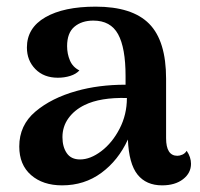

<svg xmlns="http://www.w3.org/2000/svg" viewBox="-20 -548 602 578"><path d="M555 -55Q555 -27 531 -8.5Q507 10 468 10Q420 10 394 -22.5Q368 -55 365 -128Q336 -65 285 -27.5Q234 10 167 10Q109 10 73.5 -21Q38 -52 38 -107Q38 -171 86.5 -212Q135 -253 210 -274Q277 -293 358 -293V-319Q358 -404 335.5 -445Q313 -486 261 -486Q226 -486 204 -467.5Q182 -449 182 -409Q182 -386 190.5 -366Q199 -346 219 -336Q209 -325 191.5 -319.5Q174 -314 154 -314Q112 -314 86.5 -340Q61 -366 61 -405Q61 -464 116.5 -496Q172 -528 268 -528Q378 -528 429 -476.5Q480 -425 480 -311V-132Q480 -79 514 -79Q521 -79 529 -82.5Q537 -86 542 -94Q555 -75 555 -55ZM362 -253Q282 -255 235 -232Q204 -217 186 -192Q168 -167 168 -135Q168 -106 181 -87Q194 -68 221 -68Q252 -68 285 -93Q318 -118 340 -160.5Q362 -203 362 -253Z"/></svg>

Font: Arima Madurai ExtraBold
Style: Regular
Weight: 800
Designer: Joana Correia and Natanael Gama
Foundry: NDISCOVER
Version: Version 1.020